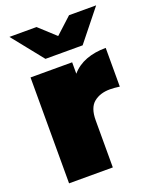

<svg xmlns="http://www.w3.org/2000/svg" viewBox="-143 -850 754 932"><g transform="rotate(-20 234.5 -383.5)"><path d="M276 0H50V-547H265V-488Q295 -523 340 -540Q385 -557 442 -557V-357Q427 -359 415.5 -360Q404 -361 392 -361Q341 -361 308.5 -334.5Q276 -308 276 -243ZM341 -607H149L21 -767H161L245 -690L329 -767H469Z"/></g></svg>

Font: Montserrat-Alt1 Black
Style: Regular
Weight: 900
Designer: Differentunic
Foundry: Differentunic
Version: Version 7.222